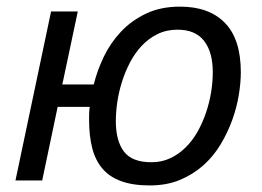

<svg xmlns="http://www.w3.org/2000/svg" viewBox="-20 -547 795 582"><path d="M250 -185.1Q250 -193.4 250.2 -202.9Q250.5 -212.4 252 -223.1H154.8L107.9 0H26.9L134.8 -512.2H215.8L168.9 -291H264.2Q274.4 -332.5 294.4 -374.5Q314.5 -416.5 346.2 -450.4Q377.9 -484.4 422.4 -505.6Q466.8 -526.9 525.9 -526.9Q613.8 -526.9 661.9 -477.5Q710 -428.2 710 -328.1Q710 -296.9 703.9 -259.3Q697.8 -221.7 684.1 -183.6Q670.4 -145.5 648.9 -109.6Q627.4 -73.7 596.7 -46.1Q565.9 -18.6 525.6 -1.7Q485.4 15.1 434.1 15.1Q382.8 15.1 347.4 2.2Q312 -10.7 290.5 -35.9Q269 -61 259.5 -98.4Q250 -135.7 250 -185.1ZM331.1 -180.2Q331.1 -120.1 355.7 -87.6Q380.4 -55.2 439 -55.2Q470.2 -55.2 496.1 -67.4Q522 -79.6 542.7 -100.1Q563.5 -120.6 578.9 -147.9Q594.2 -175.3 604.5 -205.6Q614.7 -235.8 619.9 -267.3Q625 -298.8 625 -328.1Q625 -389.2 598.6 -423.1Q572.3 -457 518.1 -457Q484.4 -457 457.3 -443.6Q430.2 -430.2 409.4 -408Q388.7 -385.7 373.8 -357.2Q358.9 -328.6 349.4 -297.9Q339.8 -267.1 335.4 -236.6Q331.1 -206.1 331.1 -180.2Z"/></svg>

Font: Clear Sans
Style: Italic
Weight: 400
Italic angle: -12°
Foundry: Intel Corporation
Version: Version 1.00